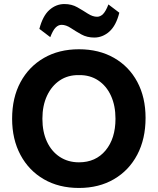

<svg xmlns="http://www.w3.org/2000/svg" viewBox="-20 -918 781 951"><path d="M371 13Q272 13 197.5 -30Q123 -73 81.5 -150.5Q40 -228 40 -330Q40 -434 81.5 -511Q123 -588 197.5 -631Q272 -674 371 -674Q470 -674 544.5 -631.5Q619 -589 660 -512.5Q701 -436 701 -334Q701 -230 660 -152Q619 -74 544.5 -30.5Q470 13 371 13ZM371 -114Q454 -114 503 -173Q552 -232 552 -330Q552 -395 529.5 -444Q507 -493 466 -520Q425 -547 371 -546Q317 -547 276.5 -520Q236 -493 213 -444Q190 -395 190 -330Q190 -265 212.5 -216.5Q235 -168 276 -141Q317 -114 371 -114ZM447 -732Q411 -732 383 -747.5Q355 -763 331 -779Q307 -795 285 -795Q269 -795 255.5 -781.5Q242 -768 229 -734L175 -775Q192 -840 225 -869Q258 -898 299 -898Q335 -898 363 -882Q391 -866 415 -850.5Q439 -835 461 -835Q477 -835 490.5 -848.5Q504 -862 517 -896L571 -855Q555 -791 521.5 -761.5Q488 -732 447 -732Z"/></svg>

Font: Secular One
Style: Regular
Weight: 400
Designer: Michal Sahar
Foundry: Hagilda
Version: Version 1.002; ttfautohint (v1.8.4.7-5d5b);gftools[0.9.29]